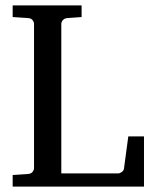

<svg xmlns="http://www.w3.org/2000/svg" viewBox="-20 -691 571 711"><path d="M26.9 0V-43L85 -46.9Q95.7 -47.9 100.8 -54.7Q106 -61.5 106 -68.8V-602.1Q106 -609.4 100.8 -616.2Q95.7 -623 85 -624L26.9 -627.9V-670.9H282.2V-627.9L229 -624Q218.3 -623 212.6 -616.2Q207 -609.4 207 -602.1V-48.8H417Q423.8 -48.8 430.9 -54Q438 -59.1 439 -65.9L455.1 -186H513.2V0Z"/></svg>

Font: BabelStone Ogham Pictish
Style: Bold Italic
Weight: 700
Italic angle: -30°
Designer: Andrew West
Foundry: BabelStone
Version: Version 1.02 March 14, 2022